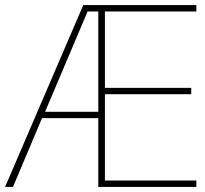

<svg xmlns="http://www.w3.org/2000/svg" viewBox="-21 -734 804 754"><path d="M750 0H365V-270H144L30 0H-1L306 -714H750V-689H391V-389H730V-364H391V-25H750ZM156 -295H365V-689H323Z"/></svg>

Font: Noto Sans Devanagari Thin
Style: Regular
Weight: 100
Designer: Jelle Bosma - Monotype Design Team
Foundry: Monotype Imaging Inc.
Version: Version 2.004; ttfautohint (v1.8.4.7-5d5b)